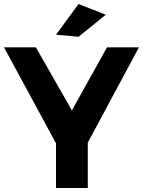

<svg xmlns="http://www.w3.org/2000/svg" viewBox="-23 -936 712 956"><path d="M503.9 -862.8 368.2 -752.9 255.9 -763.2 368.2 -916ZM668.9 -700.2 414.1 -226.1V0H255.9V-222.2L-2.9 -700.2H155.8L335 -386.2L509.8 -700.2Z"/></svg>

Font: Montserrat arm SemiBold
Style: Regular
Weight: 600
Designer: Julieta Ulanovsky
Foundry: Julieta Ulanovsky
Version: Version 6.000;PS 006.000;hotconv 1.0.88;makeotf.lib2.5.64775